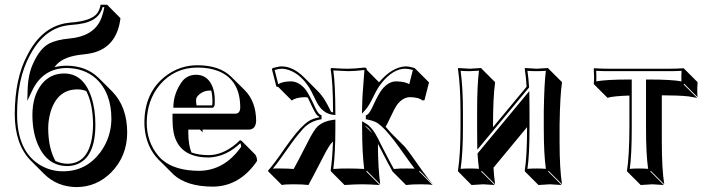

<svg xmlns="http://www.w3.org/2000/svg" viewBox="-20 -718 2985 807"><path d="M42 -237.8Q42.5 -389.2 95.2 -486.8Q153.3 -601.1 254.4 -620.1Q265.1 -622.1 274.9 -623Q365.7 -629.4 389.6 -663.6Q399.4 -678.2 402.8 -698.2H430.2L486.3 -641.6Q471.7 -521 369.1 -495.6Q350.6 -491.2 330.6 -489.3Q249 -481.9 216.8 -445.3Q212.4 -439.9 209 -435.5Q232.9 -441.9 259.8 -441.9Q342.8 -441.4 395 -390.1L451.7 -333.5Q514.2 -269.5 514.6 -161.6Q514.6 -61 446.3 7.8Q385.3 67.9 301.8 68.4Q220.7 67.4 166 13.7L109.4 -43Q42.5 -110.8 42 -237.8ZM305.7 -342.3Q219.2 -342.3 191.4 -243.2Q182.6 -210.9 182.6 -178.2Q183.1 -95.2 212.9 -41.5Q236.8 -30.3 263.2 -29.8Q340.3 -29.8 362.8 -120.1Q370.6 -152.8 371.1 -193.8Q370.6 -280.3 342.8 -335Q325.7 -342.3 305.7 -342.3ZM249 -409.2Q330.6 -409.2 363.8 -310.5Q380.9 -259.8 380.9 -193.8Q380.9 -53.7 298.8 -25.9Q281.2 -20 263.2 -20Q179.7 -20 140.1 -108.4Q116.2 -162.6 116.2 -234.9Q116.2 -316.4 157.2 -366.7Q192.4 -408.7 249 -409.2ZM51.8 -237.8Q51.8 -78.1 154.3 -21Q196.3 2 245.1 2Q342.3 2 402.3 -78.6Q447.3 -140.6 448.2 -217.8Q448.2 -329.6 381.3 -389.6Q332.5 -431.6 259.8 -432.1Q160.2 -431.2 115.2 -336.9L94.7 -293.9L96.2 -341.3Q98.1 -407.2 120.1 -453.1Q147.9 -514.2 186 -534.7Q218.3 -551.3 272.9 -556.2Q370.6 -565.4 402.3 -633.3Q413.1 -657.2 418.5 -688H411.1Q397.9 -635.7 333 -620.6Q309.1 -615.2 275.9 -612.8Q169.4 -604.5 107.4 -488.8Q105.5 -484.9 104 -482.4Q51.8 -385.3 51.8 -237.8Z M988.8 -128.9Q992.7 -127.9 995.6 -126L1051.8 -69.3Q1060.1 -60.1 1060.5 -41.5Q989.3 63 879.9 66.4Q876 66.4 873.5 66.4Q765.6 65.9 710.4 16.6L653.8 -40Q650.4 -43.5 647.9 -45.4Q593.8 -99.6 587.4 -186Q586.9 -194.8 586.9 -202.1Q586.9 -329.6 676.3 -398.4Q735.8 -443.8 810.1 -443.8Q903.8 -443.4 952.6 -394.5L1009.3 -338.4Q1056.2 -290.5 1056.6 -209.5Q1054.7 -174.8 1027.3 -173.3H831.1Q832 -166.5 832 -161.6L820.3 -173.3H771.5V-157.2Q772 -108.4 784.7 -77.1Q813.5 -66.4 856 -65.9Q915.5 -65.9 972.7 -113.8Q981.4 -121.6 988.8 -128.9ZM868.2 -336.9Q863.8 -337.4 860.4 -337.4Q825.7 -335.9 806.6 -308.6Q801.8 -299.3 806.2 -274.9H871.1Q873 -276.9 873 -295.9Q872.6 -319.3 868.2 -336.9ZM990.2 -116.2Q934.6 -63 867.7 -56.6Q860.8 -56.2 856 -56.2Q730.5 -56.2 709.5 -162.1Q705.1 -186 705.1 -213.9V-230V-240.2H970.7Q989.3 -241.7 989.7 -266.1Q989.7 -383.3 896 -419.9Q858.9 -434.1 810.1 -434.1Q714.8 -434.1 652.8 -362.8Q597.7 -297.9 596.7 -202.1Q596.7 -122.1 645 -63.5Q652.8 -54.2 660.6 -47.4Q713.9 -0.5 816.9 0Q922.9 -1 993.7 -101.1Q993.2 -109.9 990.2 -116.2ZM708.5 -265.1 709 -275.4Q710.9 -324.2 741.7 -370.6Q764.2 -403.3 803.7 -403.8Q850.6 -403.8 871.6 -357.4Q882.8 -331.5 882.8 -295.9Q882.8 -275.9 881.3 -272.9Q879.4 -269.5 877.9 -268.1L875 -265.1Z M1337.4 -56.6Q1288.1 39.1 1276.4 59.6Q1254.9 56.6 1213.4 56.6Q1177.2 56.6 1164.6 59.6L1107.9 2.9L1106 0Q1130.4 -26.9 1179.7 -98.6Q1202.6 -131.3 1224.6 -158.2Q1262.7 -204.1 1290.5 -215.8Q1304.7 -221.7 1321.8 -225.1V-227.1Q1316.4 -230 1312.5 -233.9Q1303.7 -242.7 1281.7 -291Q1277.3 -300.8 1273.9 -307.6Q1267.1 -309.6 1261.2 -309.6Q1223.1 -308.6 1206.5 -295.4L1149.9 -352.1L1141.6 -354L1122.6 -428.2L1127 -432.1Q1150.4 -439 1165.5 -439Q1211.9 -438 1257.3 -393.6L1314 -336.9Q1332.5 -318.4 1345.2 -297.4Q1354 -283.7 1372.1 -247.1Q1376.5 -246.1 1379.9 -245.6Q1379.4 -376 1369.6 -428.2L1372.6 -432.1Q1379.4 -432.1 1397 -430.7Q1427.7 -428.7 1443.8 -429.2Q1470.2 -429.2 1512.7 -434.1Q1517.1 -433.6 1519.5 -431.6Q1521.5 -428.2 1522 -423.8L1573.2 -372.1Q1627 -435.5 1683.6 -439Q1700.7 -439 1721.7 -432.1H1722.7L1726.6 -428.2L1783.2 -371.6L1764.2 -297.4L1756.3 -295.4Q1739.3 -309.6 1701.2 -309.6Q1672.9 -308.1 1649.4 -278.3Q1638.7 -263.7 1612.8 -208Q1606 -193.4 1600.6 -185.5Q1610.8 -174.8 1624.5 -158.2L1681.2 -101.6Q1700.2 -79.1 1752.4 -3.9Q1775.9 29.8 1800.3 56.6L1743.7 0L1741.7 2.9L1798.3 59.6Q1785.6 56.6 1749.5 56.6Q1708 56.6 1686.5 59.6L1629.9 2.9Q1616.2 -21 1568.8 -112.8L1568.4 -113.8Q1568.8 -12.2 1578.1 56.6L1522 0L1519.5 2.9L1576.2 59.6Q1530.3 56.6 1502.4 56.6Q1472.2 56.6 1428.2 59.6L1371.6 2.9L1369.6 0Q1377.4 -54.7 1379.4 -123.5Q1363.3 -108.4 1337.4 -56.6ZM1544.9 -157.7Q1537.1 -169.4 1529.8 -177.7Q1521 -186 1511.7 -191.4ZM1530.3 -224.6 1527.8 -227.1V-225.1Q1529.3 -224.6 1530.3 -224.6ZM1272 -117.7Q1298.8 -171.9 1315.9 -187.5Q1340.3 -209 1378.4 -213.9L1389.6 -215.3V-180.2Q1389.6 -72.3 1380.9 -7.8Q1415 -10.3 1445.8 -9.8Q1477.1 -9.8 1510.7 -7.8Q1502 -76.7 1502 -180.2V-208.5L1516.6 -199.7Q1544.4 -184.1 1569.3 -134.8Q1570.3 -132.3 1572.8 -127.4Q1576.2 -120.6 1577.6 -117.7Q1625.5 -24.4 1635.3 -7.8Q1660.6 -10.3 1692.9 -9.8Q1708 -9.8 1722.7 -9.3Q1710 -24.9 1658.2 -98.1Q1637.7 -127 1617.2 -151.4Q1581.1 -195.3 1556.6 -206.1Q1543 -211.9 1525.9 -215.3L1517.6 -216.8V-233.4L1523.4 -235.8Q1533.7 -240.7 1551.8 -281.7Q1569.3 -319.8 1585 -341.3Q1612.3 -375.5 1644.5 -376Q1681.6 -375.5 1700.2 -364.3L1715.3 -423.8Q1697.8 -428.7 1683.6 -429.2Q1632.8 -429.2 1585 -370.6Q1576.2 -359.4 1569.3 -348.6Q1561 -335.9 1548.3 -309.6Q1531.2 -274.4 1519.5 -260.7L1501.5 -240.2L1502 -267.6Q1502.4 -312.5 1511.7 -423.8Q1469.7 -418.9 1443.8 -418.9Q1434.1 -418.9 1380.9 -421.9Q1389.2 -366.2 1389.6 -245.6V-234.4L1378.4 -235.8Q1336.9 -240.7 1311.5 -287.6Q1307.6 -294.9 1300.3 -310.5Q1287.6 -336.9 1280.3 -348.6Q1245.6 -404.8 1195.3 -423.3Q1179.7 -428.7 1165.5 -429.2Q1149.4 -428.7 1134.3 -423.8L1149.4 -364.3Q1168.5 -376 1204.6 -376Q1237.8 -374.5 1264.6 -341.3Q1278.8 -322.8 1305.2 -265.1Q1316.9 -240.7 1326.2 -235.8L1331.5 -233.4V-216.8L1323.7 -215.3Q1283.2 -208 1253.9 -176.8Q1245.1 -167 1232.4 -151.4Q1213.9 -129.4 1162.6 -56.2Q1144.5 -30.3 1127 -9.3Q1142.1 -10.3 1156.7 -9.8Q1189.5 -9.8 1214.4 -7.8Q1225.6 -27.3 1272 -117.7Z M2195.3 -183.6 2054.2 -13.2Q2056.2 22.9 2061 56.6L2004.4 0L2002.4 2.9L2059.1 59.6Q2057.1 59.6 2011.2 56.6Q2011.2 56.6 1961.9 59.6L1905.8 2.9L1904.8 0Q1915.5 -70.3 1915.5 -180.2V-249Q1915.5 -356.4 1904.8 -429.2L1905.8 -432.1Q1907.7 -432.1 1954.6 -429.2Q1954.6 -429.2 2002.4 -432.1L2004.4 -429.2L2061 -372.6Q2052.2 -307.1 2052.2 -193.4V-183.6L2193.4 -353.5Q2190.9 -394 2185.5 -429.2L2186.5 -432.1Q2188.5 -432.1 2235.4 -429.2Q2235.4 -429.2 2283.7 -432.1L2285.6 -429.2L2342.3 -372.6Q2334 -318.8 2332 -193.4V-122.6Q2332 -6.3 2342.3 56.6L2285.6 0L2283.7 2.9L2340.3 59.6Q2338.4 59.6 2292 56.6Q2292 56.6 2243.2 59.6L2186.5 2.9L2185.5 0Q2195.3 -61 2195.3 -179.2ZM1985.4 -250Q1985.4 -360.4 1993.2 -420.9Q1976.1 -419.4 1954.6 -418.9Q1932.1 -418.9 1916 -420.4Q1925.8 -350.6 1925.8 -249V-180.2Q1925.8 -74.7 1916 -8.3Q1933.6 -9.8 1954.6 -9.8Q1977.1 -9.8 1993.2 -8.3Q1989.3 -38.6 1987.3 -69.3V-73.2L2204.6 -335L2205.1 -307.6Q2205.6 -281.7 2205.6 -250V-179.2Q2205.6 -65.4 2196.8 -8.3Q2213.4 -9.8 2235.6 -9.8Q2257.8 -9.8 2274.4 -8.3Q2265.6 -69.3 2265.6 -179.2V-250Q2267.6 -371.6 2274.4 -420.4Q2256.8 -418.9 2235.4 -418.9Q2212.9 -418.9 2196.8 -420.4Q2201.7 -388.2 2203.6 -354V-350.1L1986.3 -88.9L1985.8 -115.7Q1985.4 -142.1 1985.4 -180.2Z M2625.5 -316.4Q2591.8 -315.4 2568.8 -313Q2545.9 -310.5 2540 -308.6L2533.7 -306.6L2477.5 -362.8L2475.6 -366.2Q2478.5 -389.2 2475.6 -429.2L2477.5 -431.2Q2507.8 -429.2 2532.2 -429.2H2798.3Q2823.7 -429.2 2853.5 -431.2L2855.5 -429.2L2912.1 -372.6Q2909.2 -331.5 2912.1 -309.6L2855.5 -366.2L2853.5 -362.8L2910.2 -306.6Q2910.2 -306.6 2873 -313Q2830.1 -317.4 2761.7 -317.4V-123.5Q2761.7 -6.3 2772 56.6L2715.3 0L2713.4 2.9L2770 59.6Q2768.1 59.6 2722.2 56.6L2672.9 59.6L2616.2 2.9L2615.2 0Q2625 -61 2625.5 -180.2ZM2625.5 -383.8H2635.3V-180.2Q2635.3 -65.9 2627 -8.3Q2644 -9.8 2665.5 -9.8Q2687.5 -9.8 2704.1 -8.3Q2695.3 -69.3 2695.3 -180.2V-383.8H2705.6Q2802.7 -383.8 2844.2 -376Q2843.3 -395 2844.7 -420.4Q2818.8 -418.9 2798.3 -418.9H2532.2Q2510.7 -418.9 2485.8 -420.4Q2487.3 -394 2486.3 -376Q2529.3 -383.8 2625.5 -383.8Z"/></svg>

Font: Linux Biolinum Shadow O
Style: Bold
Weight: 700
Designer: Philipp H. Poll
Foundry: Philipp H. Poll
Version: Version 0.9.2